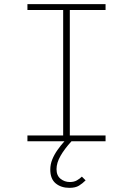

<svg xmlns="http://www.w3.org/2000/svg" viewBox="-20 -680 640 924"><path d="M314 224Q274 224 248 202.5Q222 181 222 136Q222 111 231.5 87.5Q241 64 256.5 42Q272 20 290 0H112V-28H284V-632H112V-660H488V-632H316V-28H488V0H324Q290 37 271 70.5Q252 104 252 134Q252 165 271.5 180.5Q291 196 316 196Q336 196 350 188Q364 180 374 170L392 188Q377 203 360 213.5Q343 224 314 224Z"/></svg>

Font: Source Code Pro ExtraLight ExtraLight
Style: Regular
Weight: 250
Monospace: yes
Version: Version 1.018;hotconv 1.0.116;makeotfexe 2.5.65601